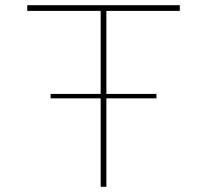

<svg xmlns="http://www.w3.org/2000/svg" viewBox="-20 -720 798 740"><path d="M175 -341V-358H583V-341ZM368 0V-678H85V-700H673V-678H390V0Z"/></svg>

Font: Lexend Zetta Thin
Style: Regular
Weight: 250
Version: Version 1.007